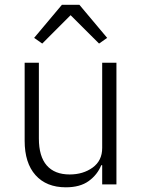

<svg xmlns="http://www.w3.org/2000/svg" viewBox="-20 -778 603 810"><path d="M158.2 -594.2 124 -618.2 241.2 -757.8H314.9L432.1 -618.2L397.9 -594.2L277.8 -713.9ZM257.8 12.2Q175.8 12.2 129.9 -39.1Q84 -90.3 84 -184.1V-513.2H144V-193.8Q144 -118.2 177.2 -80.1Q210.4 -42 273.9 -42Q330.6 -42 370.8 -71Q411.1 -100.1 411.1 -153.8V-513.2H471.2V0H411.1V-81.1H407.2Q390.6 -40.5 354.2 -14.2Q317.9 12.2 257.8 12.2Z"/></svg>

Font: Anuphan Light
Style: Regular
Weight: 300
Designer: Mike Abbink, Paul van der Laan, Pieter van Rosmalen, Mint Tantisuwanna
Foundry: Bold Monday; Cadson Demak
Version: Version 3.002;hotconv 1.0.109;makeotfexe 2.5.65596